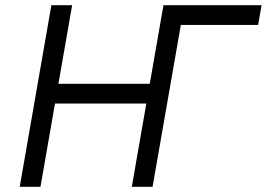

<svg xmlns="http://www.w3.org/2000/svg" viewBox="-20 -720 1028 740"><path d="M690 -700 568 0H488L610 -700ZM56 0 178 -700H258L136 0ZM153 -321 168 -397H596L581 -321ZM610 -700H988L975 -624H677L568 0H488Z"/></svg>

Font: Fixel Italic Variable Display Thin
Style: Italic
Weight: 100
Italic angle: -10°
Designer: AlfaBravo + MacPaw
Foundry: Kyrylo Tkachov, Marchela Mozhyna, Serhii Makarenko, Maria Weinstein, Zakhar Kryvoshyya
Version: Version 1.210;Glyphs 3.2 (3217)